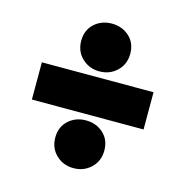

<svg xmlns="http://www.w3.org/2000/svg" viewBox="-99 -773 819 847"><g transform="rotate(15 310.0 -350.0)"><path d="M55 -265V-435H565V-265ZM310 -20Q263 -20 230.5 -51Q198 -82 198 -130Q198 -179 230.5 -208.5Q263 -238 310 -238Q357 -238 389.5 -208.5Q422 -179 422 -130Q422 -82 389.5 -51Q357 -20 310 -20ZM310 -462Q263 -462 230.5 -493Q198 -524 198 -572Q198 -621 230.5 -650.5Q263 -680 310 -680Q357 -680 389.5 -650.5Q422 -621 422 -572Q422 -524 389.5 -493Q357 -462 310 -462Z"/></g></svg>

Font: MOST Montserrat Black
Style: Regular
Weight: 900
Designer: Julieta Ulanovsky
Foundry: Julieta Ulanovsky
Version: Version 8.000;March 11, 2024;FontCreator 15.0.0.2926 64-bit